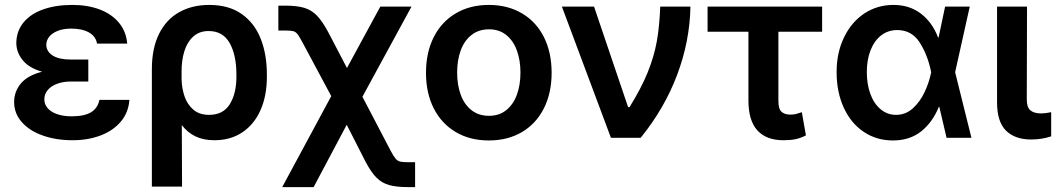

<svg xmlns="http://www.w3.org/2000/svg" viewBox="-20 -557 4269 776"><path d="M150.4 -267.1Q97.2 -282.2 71.8 -313.7Q46.4 -345.2 45.9 -382.8Q46.4 -431.2 75 -466.1Q103.5 -501 154.5 -519Q205.6 -537.1 272.5 -537.1Q334.5 -537.1 383.3 -518.6Q432.1 -500 461.2 -464.6Q490.2 -429.2 494.1 -380.9H372.1Q367.2 -410.2 339.6 -425.8Q312 -441.4 267.6 -441.4Q236.8 -441.4 214.1 -432.6Q191.4 -423.8 179.4 -409.2Q167.5 -394.5 167 -376Q168 -348.1 193.4 -332.3Q218.8 -316.4 265.6 -316.4H336.9V-227.5H265.6Q236.3 -227.5 211.9 -218.8Q187.5 -210 173.3 -193.6Q159.2 -177.2 159.2 -155.3Q159.2 -135.7 172.4 -120.1Q185.5 -104.5 210.7 -95.7Q235.8 -86.9 269.5 -86.9Q320.8 -86.9 347.9 -103.3Q375 -119.6 381.8 -153.3H502.9Q499.5 -102.5 468.5 -65.7Q437.5 -28.8 386.5 -9.5Q335.4 9.8 273.4 9.8Q206.5 9.8 152.8 -9.3Q99.1 -28.3 68.1 -63.5Q37.1 -98.6 37.1 -144.5Q37.1 -187 64.5 -219.7Q91.8 -252.4 150.4 -267.1Z M826.2 -537.1Q904.3 -537.1 956.3 -500.7Q1008.3 -464.4 1033.4 -401.1Q1058.6 -337.9 1058.6 -255.9V-246.1Q1058.6 -169.9 1033 -112.1Q1007.3 -54.2 959.5 -22.2Q911.6 9.8 846.7 9.8Q802.7 9.8 770.5 -5.6Q738.3 -21 714.8 -51.3L715.8 197.3H593.8V-277.3Q593.8 -361.3 622.6 -419.7Q651.4 -478 703.9 -507.6Q756.3 -537.1 826.2 -537.1ZM713.9 -236.3Q714.8 -200.2 725.8 -167.7Q736.8 -135.3 761.2 -114Q785.6 -92.8 825.2 -92.8Q882.3 -92.8 908.9 -136.2Q935.5 -179.7 935.5 -246.1V-255.9Q935.5 -334.5 908.2 -383.1Q880.9 -431.6 823.2 -431.6Q785.6 -431.6 761 -409.2Q736.3 -386.7 725.1 -350.1Q713.9 -313.5 713.9 -269.5Z M1318.8 -168.5 1204.6 -381.8Q1190.4 -408.7 1182.9 -418.5Q1175.3 -428.2 1165.8 -430.9Q1156.2 -433.6 1133.3 -433.6H1105V-534.2H1133.3Q1180.2 -534.2 1209.5 -525.4Q1238.8 -516.6 1260.5 -494.4Q1282.2 -472.2 1305.2 -429.7L1382.3 -282.2L1517.1 -530.3H1643.1L1444.8 -166L1558.1 50.8Q1570.3 74.2 1578.4 83.7Q1586.4 93.3 1596.7 95.9Q1606.9 98.6 1629.4 98.6H1657.7V199.2H1629.4Q1582 199.2 1552.7 190.9Q1523.4 182.6 1502 161.4Q1480.5 140.1 1458.5 98.6L1381.3 -52.7L1247.6 199.2H1120.6Z M1701.7 -262.7Q1701.7 -344.7 1732.9 -406.7Q1764.2 -468.8 1821.8 -502.9Q1879.4 -537.1 1955.6 -537.1Q2032.2 -537.1 2089.8 -502.9Q2147.5 -468.8 2178.5 -406.7Q2209.5 -344.7 2209.5 -262.7Q2209.5 -181.2 2178.2 -119.1Q2147 -57.1 2089.6 -23.2Q2032.2 10.7 1955.6 10.7Q1879.4 10.7 1821.8 -23.4Q1764.2 -57.6 1732.9 -119.4Q1701.7 -181.2 1701.7 -262.7ZM2083.5 -263.7Q2083.5 -313 2069.1 -352.8Q2054.7 -392.6 2026.1 -415.5Q1997.6 -438.5 1956.5 -438.5Q1914.6 -438.5 1885.5 -415.5Q1856.4 -392.6 1842 -353Q1827.6 -313.5 1827.6 -263.7Q1827.6 -213.9 1842 -174.3Q1856.4 -134.8 1885.5 -111.8Q1914.6 -88.9 1956.5 -88.9Q1997.6 -88.9 2026.1 -111.8Q2054.7 -134.8 2069.1 -174.3Q2083.5 -213.9 2083.5 -263.7Z M2251 -530.3H2380.9L2518.6 -124H2524.4Q2571.8 -200.7 2597.4 -263.7Q2623 -326.7 2634.3 -388.2Q2645.5 -449.7 2648.4 -530.3H2770.5Q2768.1 -391.1 2717 -255.1Q2666 -119.1 2569.3 0H2449.2Z M3302.7 -428.7H3126V-149.4Q3126 -116.7 3138.7 -105.2Q3151.4 -93.8 3173.8 -93.8Q3187.5 -93.8 3197 -96.2Q3206.5 -98.6 3220.7 -103.5L3237.3 -9.8Q3215.3 1.5 3194.8 5.6Q3174.3 9.8 3146.5 9.8Q3077.1 9.8 3041 -30Q3004.9 -69.8 3004.9 -151.4V-428.7H2839.8V-530.3H3302.7Z M3361.3 -265.6Q3361.3 -344.2 3391.4 -406.2Q3421.4 -468.3 3473.6 -502.7Q3525.9 -537.1 3590.8 -537.1Q3655.8 -537.1 3701.9 -502Q3748 -466.8 3771.5 -405.3H3773.4L3799.8 -530.3H3899.4L3840.3 -265.1L3906.2 0H3805.7L3776.4 -125H3774.4Q3749 -62.5 3702.9 -25.9Q3656.7 10.7 3588.9 10.7Q3522.5 10.7 3470.7 -24.2Q3418.9 -59.1 3390.1 -122.1Q3361.3 -185.1 3361.3 -265.6ZM3601.6 -92.8Q3640.6 -92.8 3669.9 -119.6Q3699.2 -146.5 3717.3 -185.5Q3735.4 -224.6 3743.2 -263.7L3743.7 -265.1L3743.2 -266.6Q3729.5 -334.5 3697.3 -385Q3665 -435.5 3606.4 -435.5Q3569.3 -435.5 3541.5 -414.1Q3513.7 -392.6 3498.5 -354Q3483.4 -315.4 3483.4 -265.6Q3483.4 -215.8 3498 -176.5Q3512.7 -137.2 3539.6 -115Q3566.4 -92.8 3601.6 -92.8Z M4130.9 -530.3 4129.9 -154.3Q4129.9 -123 4144.8 -110.8Q4159.7 -98.6 4187.5 -98.6Q4204.1 -98.6 4228.5 -103.5V-5.9Q4190.4 6.8 4147.5 6.8Q4082 6.8 4045.9 -29.1Q4009.8 -64.9 4009.8 -142.6V-530.3Z"/></svg>

Font: WEMIX Pretendard SemiBold
Style: Regular
Weight: 600
Designer: Base glyphs from Inter by Rasmus Andersson; Hangeul glyphs from Noto Sans CJK(Source Han Sans) by Jang Soo-young and Kan
Foundry: Kil Hyung-jin
Version: Version 1.000